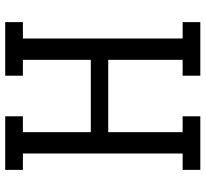

<svg xmlns="http://www.w3.org/2000/svg" viewBox="-46 -744 790 738"><g transform="rotate(-90 349.0 -375.0)"><path d="M633 -682H570V-68H633V0H427V-68H488V-354H210V-68H271V0H65V-68H128V-682H65V-750H271V-682H210V-421H488V-682H427V-750H633Z"/></g></svg>

Font: Kelly Slab
Style: Regular
Weight: 400
Designer: Denis Masharov
Foundry: Denis Masharov
Version: Version 1.001